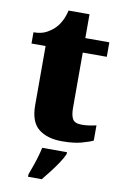

<svg xmlns="http://www.w3.org/2000/svg" viewBox="-96 -716 637 992"><g transform="rotate(10 222.0 -220.0)"><path d="M264 10Q187 10 141.5 -26Q96 -62 96 -150V-460H22V-519Q65 -519 93 -535.5Q121 -552 135 -568Q149 -582 161.5 -606Q174 -630 181 -661H291V-536H417V-460H291V-170Q291 -130 302.5 -111Q314 -92 350 -92Q370 -92 390 -95Q410 -98 426 -102V-22Q408 -13 367 -1.5Q326 10 264 10ZM124 208Q131 189 140.5 162.5Q150 136 158 108.5Q166 81 170 61H300V71Q291 92 273.5 118.5Q256 145 235 172Q214 199 196 221H124Z"/></g></svg>

Font: Noto Serif Telugu Black
Style: Regular
Weight: 900
Designer: Jelle Bosma - Monotype Design Team
Foundry: Monotype Imaging Inc.
Version: Version 2.005; ttfautohint (v1.8.4.7-5d5b)